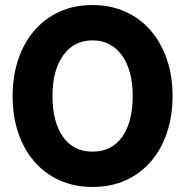

<svg xmlns="http://www.w3.org/2000/svg" viewBox="-20 -731 734 761"><path d="M347 10Q276 10 218 -15.5Q160 -41 118 -88.5Q76 -136 53 -202.5Q30 -269 30 -351Q30 -427 51.5 -493Q73 -559 114 -607.5Q155 -656 213.5 -683.5Q272 -711 347 -711Q417 -711 475 -685.5Q533 -660 575 -612.5Q617 -565 640.5 -498.5Q664 -432 664 -351Q664 -272 642 -206Q620 -140 579 -92Q538 -44 479.5 -17Q421 10 347 10ZM347 -130Q423 -130 464.5 -189Q506 -248 506 -351Q506 -400 495.5 -440.5Q485 -481 464.5 -510Q444 -539 414.5 -555Q385 -571 347 -571Q273 -571 230.5 -511.5Q188 -452 188 -351Q188 -248 229.5 -189Q271 -130 347 -130Z"/></svg>

Font: Rosa Sans Black
Style: Regular
Weight: 900
Designer: Pentagram / MCKL
Foundry: Pentagram / MCKL
Version: Version 1.005;September 16, 2019;FontCreator 11.5.0.2425 64-